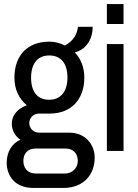

<svg xmlns="http://www.w3.org/2000/svg" viewBox="-20 -743 678 945"><path d="M436 -611H364C359 -578 346 -544 299 -519C277 -531 250 -538 223 -538C116 -538 51 -471 51 -361C51 -302 74 -256 112 -225C68 -209 38 -177 38 -134C38 -103 54 -72 81 -55C39 -39 13 6 13 57C13 126 57 182 143 182H292C392 182 446 116 446 33C446 -34 398 -90 322 -90H172C146 -90 124 -111 124 -137C124 -163 145 -184 172 -184H227C329 -185 395 -252 395 -361C395 -413 377 -455 348 -485C403 -499 436 -548 436 -611ZM222 -470C280 -470 312 -431 312 -361C312 -294 280 -252 222 -252C164 -252 133 -291 133 -361C133 -428 164 -470 222 -470ZM156 -12H301C343 -12 363 15 363 49C363 83 336 111 301 111H156C115 111 95 83 95 49C95 15 114 -12 156 -12Z M588 -625V-723H506V-625ZM588 0V-526H506V0Z"/></svg>

Font: Archivo Narrow
Style: Regular
Weight: 400
Designer: Hector Gatti
Foundry: Omnibus-Type
Version: Version 1.003;PS 001.003;hotconv 1.0.70;makeotf.lib2.5.58329